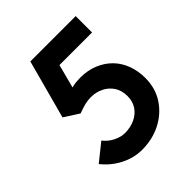

<svg xmlns="http://www.w3.org/2000/svg" viewBox="-191 -803 937 937"><g transform="rotate(-45 277.0 -334.5)"><path d="M251 11Q194 11 141 -16.5Q88 -44 52 -90L142 -162Q163 -135 193 -120.5Q223 -106 249 -106Q288 -106 319 -120.5Q350 -135 368 -161.5Q386 -188 386 -225Q386 -264 368 -291.5Q350 -319 320 -333.5Q290 -348 255 -348Q236 -348 216 -343.5Q196 -339 164 -327L88 -376L170 -680H483V-567H258L226 -445Q242 -449 257 -450.5Q272 -452 286 -452Q337 -452 378.5 -435Q420 -418 449.5 -388Q479 -358 494.5 -316.5Q510 -275 510 -226Q510 -155 474.5 -101.5Q439 -48 380.5 -18.5Q322 11 251 11Z"/></g></svg>

Font: Teachers SemiBold
Style: Regular
Weight: 600
Version: Version 1.001